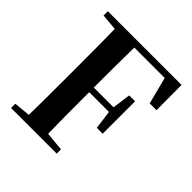

<svg xmlns="http://www.w3.org/2000/svg" viewBox="-195 -890 1039 1039"><g transform="rotate(45 324.0 -370.5)"><path d="M45.1 0V-32.6L198.2 -47.3H238.9L394.7 -32.6V0ZM138.6 0Q140.6 -85.2 141 -171.8Q141.4 -258.5 141.4 -346.1V-393.6Q141.4 -481.3 141 -567.7Q140.6 -654.1 138.6 -740.5H286.3Q284.6 -655.6 284.1 -567.7Q283.6 -479.8 283.6 -387.2V-359.2Q283.6 -263 284.1 -174.8Q284.6 -86.6 286.3 0ZM212.6 -359.5V-394.7H461.2V-359.5ZM449.1 -252 434.6 -363.5V-392.9L449.1 -500.1H494.2V-252ZM45.1 -707.9V-740.5H212.6V-694.2H198.2ZM558.2 -548 509.1 -738.4 581.3 -702.9H212.6V-740.5H609.4L610.1 -548Z"/></g></svg>

Font: Noto Serif KR ExtraLight
Style: Regular
Weight: 200
Designer: Ryoko NISHIZUKA 西塚涼子 (kana & ideographs); Frank Grießhammer (Latin, Greek & Cyrillic); Wenlong ZHANG 张文龙 (bopomofo); San
Foundry: Adobe
Version: Version 2.002-H1;hotconv 1.1.0;makeotfexe 2.6.0